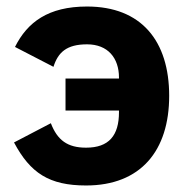

<svg xmlns="http://www.w3.org/2000/svg" viewBox="-20 -557 575 589"><path d="M181 -218H345V-213C345 -141 314 -104 244 -104C187 -104 156 -127 136 -179L23 -120C73 -26 131 12 244 12C412 12 499 -95 499 -263C499 -431 414 -537 247 -537C128 -537 64 -489 26 -413L144 -352C158 -396 184 -421 247 -421C311 -421 345 -379 345 -319V-316H181Z"/></svg>

Font: LVC Sans
Style: Bold
Weight: 700
Designer: Mike Abbink, Paul van der Laan, Pieter van Rosmalen
Foundry: Bold Monday
Version: Version 3.0